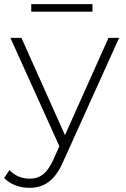

<svg xmlns="http://www.w3.org/2000/svg" viewBox="-39 -704 605 922"><path d="M35 186C56 194 78 198 102 198C174 198 225 163 265 71L533 -522H482L273 -55L64 -522H11L246 -2L218 61C187 129 154 154 103 154C65 154 33 140 6 113L-19 151C-4 166 14 178 35 186ZM111 -684V-648H405V-684Z"/></svg>

Font: Montserrat Light
Style: Regular
Weight: 300
Designer: Julieta Ulanovsky
Foundry: Julieta Ulanovsky
Version: Version 7.200